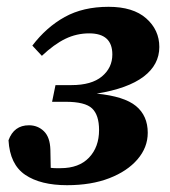

<svg xmlns="http://www.w3.org/2000/svg" viewBox="-20 -529 500 564"><path d="M177 15Q99 15 54 -15.5Q9 -46 5 -117Q21 -161 65 -161Q91 -161 109 -143.5Q127 -126 128 -89L129 -36Q137 -35 144 -35Q151 -35 158 -35Q212 -35 241.5 -66Q271 -97 271 -147Q271 -191 250.5 -210.5Q230 -230 173 -230H133L143 -279H190Q249 -279 279.5 -304.5Q310 -330 310 -369Q310 -431 242 -431Q205 -431 172 -415Q139 -399 103 -365L75 -395Q116 -449 170 -479Q224 -509 299 -509Q371 -509 409.5 -475Q448 -441 448 -391Q448 -339 402 -304Q356 -269 264 -254Q345 -246 379.5 -217.5Q414 -189 414 -139Q414 -96 384 -61Q354 -26 301 -5.5Q248 15 177 15Z"/></svg>

Font: Source Serif 4 SmText
Style: Bold Italic
Weight: 700
Italic angle: -12°
Designer: Frank Grießhammer
Foundry: Adobe
Version: Version 4.005;hotconv 1.1.0;makeotfexe 2.6.0